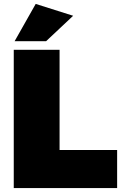

<svg xmlns="http://www.w3.org/2000/svg" viewBox="-20 -954 624 974"><path d="M49.8 0V-701.2H282.2V-192.9H574.2V0ZM54.2 -745.1 161.1 -934.1 351.1 -874 213.9 -745.1Z"/></svg>

Font: Trueno Black
Style: Regular
Weight: 900
Designer: Julieta Ulanovsky
Foundry: Julieta Ulanovsky
Version: Version 3.001b | FøM Fix